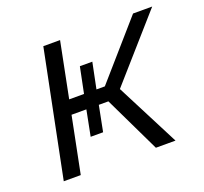

<svg xmlns="http://www.w3.org/2000/svg" viewBox="-97 -640 803 754"><g transform="rotate(-20 304.5 -263.0)"><path d="M379 -265 515 0H433L320 -235H280L259 -128H207L228 -235H166L119 0H48L154 -526H224L178 -295H240L262 -403H314L292 -295H327L529 -526H609Z"/></g></svg>

Font: Montserrat Alternates
Style: Italic
Weight: 400
Italic angle: -11.3°
Designer: Julieta Ulanovsky
Foundry: Julieta Ulanovsky
Version: Version 7.200